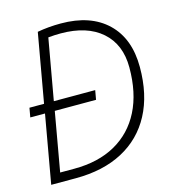

<svg xmlns="http://www.w3.org/2000/svg" viewBox="-105 -791 797 880"><g transform="rotate(-15 293.0 -351.5)"><path d="M17.1 -323.2 24.9 -367.2H94.2L151.9 -693.4Q204.6 -703.1 263.2 -703.1Q404.3 -703.1 483.2 -627.4Q562 -551.8 562 -416.5Q562 -285.6 512.5 -192.4Q462.9 -99.1 369.9 -49.6Q276.9 0 146 0H29.8L86.9 -323.2ZM84 -43.9H150.9Q265.1 -43.9 346.7 -89.6Q428.2 -135.3 471.7 -220.9Q515.1 -306.6 515.1 -427.2Q515.1 -536.6 445.3 -597.9Q375.5 -659.2 251 -659.2Q221.7 -659.2 191.9 -656.2L140.6 -367.2H336.9L329.1 -323.2H133.3Z"/></g></svg>

Font: CaskaydiaCove NF ExtraLight
Style: Italic
Weight: 200
Italic angle: -10°
Designer: Aaron Bell
Foundry: Saja Typeworks
Version: Version 2111.001; VTT 6.35;Nerd Fonts 3.2.1